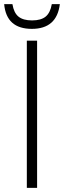

<svg xmlns="http://www.w3.org/2000/svg" viewBox="-29 -911 310 931"><path d="M101.1 0V-713.9H150.9V0ZM125.5 -771Q2 -771 -8.8 -891.1H31.2Q38.1 -848.6 60.8 -830.3Q83.5 -812 126.5 -812Q169.4 -812 192.1 -830.3Q214.8 -848.6 222.2 -891.1H261.2Q246.6 -771 125.5 -771Z"/></svg>

Font: JBL Sans
Style: Light
Weight: 300
Version: Version 1.10